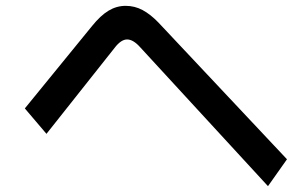

<svg xmlns="http://www.w3.org/2000/svg" viewBox="-20 -679 1040 657"><path d="M460 -517Q436 -544 415 -544Q394 -544 372 -515L139 -221L65 -308L295 -590Q324 -626 351.5 -642.5Q379 -659 410 -659Q441 -659 468 -644.5Q495 -630 522 -602L962 -134L897 -42Z"/></svg>

Font: IBM Plex Sans JP Medm
Style: Regular
Weight: 500
Designer: Mike Abbink; Paul van der Laan; Pieter van Rosmalen; Wujin Sim; Yejin Wi; Jinhee Kim; Boomi Park; Yona Kim; Kichan Ma
Foundry: Sandoll Inc.
Version: Version 1.002